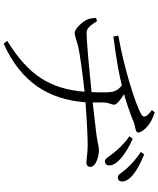

<svg xmlns="http://www.w3.org/2000/svg" viewBox="71 -876 858 1040"><g transform="rotate(90 500.0 -356.0)"><path d="M807 -544C828 -519 838 -495 854 -495C866 -495 876 -503 876 -519C876 -538 865 -557 840 -580C816 -601 781 -624 732 -646L718 -628C760 -599 786 -570 807 -544ZM893 -613C915 -589 925 -565 940 -565C954 -565 963 -573 963 -588C963 -607 952 -627 925 -649C901 -669 865 -688 816 -708L803 -690C845 -662 869 -638 893 -613ZM77 -447C78 -426 81 -410 86 -400C96 -375 135 -332 157 -332C181 -332 202 -344 231 -350C270 -360 399 -377 477 -385C461 -198 389 -82 201 34L217 53C425 -41 519 -189 534 -390C607 -396 720 -402 762 -402C810 -402 843 -395 859 -395C879 -395 884 -405 884 -418C884 -444 830 -463 795 -463C774 -463 770 -458 707 -449L535 -429V-482C535 -520 547 -528 547 -546C547 -559 518 -582 490 -599C544 -614 594 -632 644 -652C667 -661 698 -660 698 -675C698 -692 678 -714 664 -726C650 -738 625 -754 589 -765L576 -750C616 -721 618 -705 602 -694C553 -663 347 -598 173 -568L178 -541C325 -560 389 -574 443 -587C474 -561 479 -542 480 -503C481 -475 480 -449 479 -423C398 -415 218 -396 155 -396C131 -396 113 -424 94 -453Z"/></g></svg>

Font: Noto Serif JP Light
Style: Regular
Weight: 300
Designer: Ryoko NISHIZUKA 西塚涼子 (kana & ideographs); Frank Grießhammer (Latin, Greek & Cyrillic); Wenlong ZHANG 张文龙 (bopomofo); San
Foundry: Adobe
Version: Version 2.001;hotconv 1.1.0;makeotfexe 2.6.0